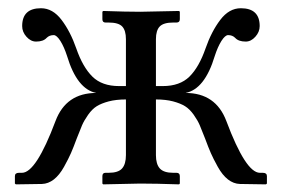

<svg xmlns="http://www.w3.org/2000/svg" viewBox="-20 -458 702 478"><path d="M368.2 -210.4V-71.8Q368.2 -49.3 377.9 -38.6Q387.7 -27.8 411.1 -27.8H419.4Q427.7 -27.8 427.7 -19.5V-1L425.8 1Q368.2 -1 329.1 -1L236.8 1L234.9 -1V-19.5Q234.9 -27.8 242.7 -27.8H250.5Q274.4 -27.8 283.9 -38.6Q293.5 -49.3 293.5 -71.8V-210.4Q269 -210.4 250.7 -205.6Q232.4 -200.7 220.9 -193.6Q209.5 -186.5 199.5 -172.4Q189.5 -158.2 184.3 -146.2Q179.2 -134.3 170.9 -112.8Q162.6 -90.3 156.7 -76.9Q150.9 -63.5 139.4 -42.7Q127.9 -22 114 -11.2Q100.1 -0.5 84.5 0L19.5 1L17.1 -1V-19.5Q17.1 -27.8 27.3 -27.8H34.7Q69.8 -27.8 118.2 -156.7Q144.5 -226.6 219.7 -226.6Q171.9 -235.8 147 -318.4Q139.6 -341.3 130.4 -356Q121.1 -370.6 113.8 -370.6Q103 -370.6 96.2 -363.8Q87.9 -354.5 69.8 -354.5Q56.6 -354.5 45.9 -366.5Q35.2 -378.4 35.2 -393.1Q35.2 -437.5 82 -437.5Q111.3 -437.5 133.3 -408.4Q155.3 -379.4 169.9 -337.4Q186 -291 210 -267.3Q233.9 -243.7 276.4 -243.7H293.5V-360.4Q293.5 -382.3 284.2 -392.1Q274.9 -401.9 250.5 -401.9H242.7Q234.9 -401.9 234.9 -410.2V-428.7L236.8 -430.7Q293.5 -428.7 329.1 -428.7L425.8 -430.7L427.7 -428.7V-410.2Q427.7 -401.9 419.4 -401.9H411.1Q387.2 -401.9 377.7 -392.1Q368.2 -382.3 368.2 -360.4V-243.7H385.3Q427.7 -243.7 451.7 -267.3Q475.6 -291 491.7 -337.4Q506.3 -379.4 528.3 -408.4Q550.3 -437.5 579.6 -437.5Q626.5 -437.5 626.5 -393.1Q626.5 -378.4 615.7 -366.5Q605 -354.5 591.8 -354.5Q573.7 -354.5 565.4 -363.8Q558.6 -370.6 547.9 -370.6Q540.5 -370.6 531.2 -356Q522 -341.3 514.6 -318.4Q489.7 -235.8 441.9 -226.6Q517.1 -226.6 543.5 -156.7Q591.8 -27.8 627 -27.8H634.3Q644.5 -27.8 644.5 -19.5V-1L642.1 1L577.1 0Q561.5 -0.5 547.6 -11.2Q533.7 -22 522.2 -42.7Q510.7 -63.5 504.9 -76.9Q499 -90.3 490.7 -112.8Q482.4 -134.3 477.3 -146.2Q472.2 -158.2 462.2 -172.4Q452.1 -186.5 440.7 -193.6Q429.2 -200.7 410.9 -205.6Q392.6 -210.4 368.2 -210.4Z"/></svg>

Font: Libertinage
Style: b
Weight: 400
Designer: OSP
Foundry: OSP
Version: Version 1.0; 2008; OFL relea